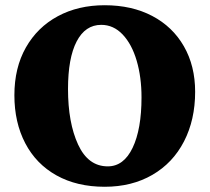

<svg xmlns="http://www.w3.org/2000/svg" viewBox="-20 -705 801 734"><path d="M35 -341Q35 -446 79 -523.5Q123 -601 201 -643Q279 -685 380 -685Q484 -685 562 -644Q640 -603 683 -528Q726 -453 726 -354Q726 -247 683.5 -164.5Q641 -82 562.5 -36.5Q484 9 380 9Q274 9 196 -34.5Q118 -78 76.5 -157.5Q35 -237 35 -341ZM521 -333Q521 -410 502.5 -473Q484 -536 449 -573Q414 -610 367 -610Q306 -610 273 -546.5Q240 -483 240 -365Q240 -236 278.5 -152.5Q317 -69 392 -69Q453 -69 487 -140Q521 -211 521 -333Z"/></svg>

Font: Vollkorn SC Black
Style: Regular
Weight: 900
Designer: Friedrich Althausen
Foundry: Friedrich Althausen
Version: Version 4.015